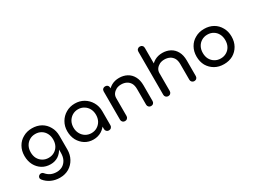

<svg xmlns="http://www.w3.org/2000/svg" viewBox="-52 -1588 3494 2622"><g transform="rotate(-30 1694.5 -277.0)"><path d="M318.4 3.9Q243.2 3.9 185.5 -31.2Q127.9 -67.4 94.7 -128.9Q61.5 -192.4 61.5 -273.4Q61.5 -355.5 97.7 -418Q132.8 -480.5 195.3 -514.6Q256.8 -550.8 337.9 -550.8Q418 -550.8 480.5 -515.6Q542 -480.5 577.1 -417Q613.3 -355.5 613.3 -273.4Q593.8 -273.4 553.7 -273.4Q553.7 -192.4 523.4 -129.9Q493.2 -67.4 440.4 -31.2Q386.7 3.9 318.4 3.9ZM335.9 226.6Q264.6 226.6 203.1 199.2Q140.6 170.9 97.7 117.2Q85 99.6 88.9 82Q91.8 64.5 108.4 52.7Q126 41 145.5 44.9Q165 48.8 176.8 65.4Q204.1 98.6 245.1 118.2Q286.1 136.7 337.9 136.7Q385.7 136.7 426.8 114.3Q466.8 90.8 491.2 45.9Q514.6 1 514.6 -64.5Q514.6 -111.3 514.6 -206.1Q523.4 -227.5 547.9 -293.9Q564.5 -289.1 613.3 -273.4Q613.3 -218.8 613.3 -56.6Q613.3 22.5 578.1 86.9Q543 151.4 480.5 189.5Q418 226.6 335.9 226.6ZM337.9 -85.9Q389.6 -85.9 429.7 -110.4Q469.7 -133.8 492.2 -175.8Q514.6 -217.8 514.6 -273.4Q514.6 -328.1 492.2 -370.1Q469.7 -413.1 429.7 -436.5Q389.6 -460.9 337.9 -460.9Q286.1 -460.9 246.1 -436.5Q206.1 -413.1 182.6 -370.1Q160.2 -328.1 160.2 -273.4Q160.2 -217.8 182.6 -175.8Q206.1 -133.8 246.1 -110.4Q286.1 -85.9 337.9 -85.9Z M993.2 3.9Q919.9 3.9 861.3 -32.2Q803.7 -69.3 769.5 -130.9Q736.3 -194.3 736.3 -273.4Q736.3 -351.6 773.4 -415Q809.6 -477.5 872.1 -513.7Q934.6 -550.8 1012.7 -550.8Q1090.8 -550.8 1152.3 -514.6Q1214.8 -477.5 1251 -415Q1288.1 -351.6 1288.1 -273.4Q1274.4 -273.4 1249 -273.4Q1249 -194.3 1214.8 -131.8Q1181.6 -69.3 1124 -32.2Q1065.4 3.9 993.2 3.9ZM1012.7 -85.9Q1063.5 -85.9 1103.5 -110.4Q1143.6 -134.8 1167 -176.8Q1189.5 -219.7 1189.5 -273.4Q1189.5 -327.1 1167 -369.1Q1143.6 -412.1 1103.5 -435.5Q1063.5 -460.9 1012.7 -460.9Q962.9 -460.9 921.9 -436.5Q881.8 -412.1 857.4 -369.1Q835 -327.1 835 -273.4Q835 -219.7 858.4 -177.7Q881.8 -134.8 921.9 -110.4Q962.9 -85.9 1012.7 -85.9ZM1236.3 1Q1214.8 1 1200.2 -13.7Q1185.5 -28.3 1185.5 -49.8Q1185.5 -100.6 1185.5 -203.1Q1190.4 -229.5 1205.1 -308.6Q1225.6 -299.8 1288.1 -273.4Q1288.1 -216.8 1288.1 -49.8Q1288.1 -28.3 1273.4 -13.7Q1258.8 1 1236.3 1Z M1901.4 1Q1879.9 1 1865.2 -13.7Q1850.6 -28.3 1850.6 -49.8Q1850.6 -131.8 1850.6 -295.9Q1850.6 -352.5 1830.1 -388.7Q1808.6 -424.8 1772.5 -442.4Q1737.3 -460 1691.4 -460Q1649.4 -460 1615.2 -443.4Q1582 -425.8 1561.5 -397.5Q1542 -369.1 1542 -332Q1520.5 -332 1478.5 -332Q1478.5 -394.5 1508.8 -444.3Q1540 -494.1 1592.8 -523.4Q1645.5 -551.8 1711.9 -551.8Q1780.3 -551.8 1835 -522.5Q1889.6 -493.2 1920.9 -435.5Q1952.1 -378.9 1952.1 -295.9Q1952.1 -213.9 1952.1 -49.8Q1952.1 -28.3 1938.5 -13.7Q1923.8 1 1901.4 1ZM1490.2 1Q1468.8 1 1454.1 -13.7Q1439.5 -28.3 1439.5 -49.8Q1439.5 -198.2 1439.5 -496.1Q1439.5 -518.6 1454.1 -533.2Q1468.8 -546.9 1490.2 -546.9Q1513.7 -546.9 1527.3 -533.2Q1542 -518.6 1542 -496.1Q1542 -347.7 1542 -49.8Q1542 -28.3 1527.3 -13.7Q1513.7 1 1490.2 1Z M2171.9 -199.2Q2150.4 -199.2 2135.7 -213.9Q2121.1 -227.5 2121.1 -250Q2121.1 -410.2 2121.1 -730.5Q2121.1 -752.9 2135.7 -766.6Q2150.4 -781.2 2171.9 -781.2Q2195.3 -781.2 2209 -766.6Q2223.6 -752.9 2223.6 -730.5Q2223.6 -570.3 2223.6 -250Q2223.6 -227.5 2209 -213.9Q2195.3 -199.2 2171.9 -199.2ZM2583 1Q2561.5 1 2546.9 -13.7Q2532.2 -28.3 2532.2 -49.8Q2532.2 -131.8 2532.2 -295.9Q2532.2 -352.5 2511.7 -388.7Q2490.2 -424.8 2454.1 -442.4Q2418.9 -460 2373 -460Q2331.1 -460 2296.9 -443.4Q2263.7 -425.8 2243.2 -397.5Q2223.6 -369.1 2223.6 -332Q2202.1 -332 2160.2 -332Q2160.2 -394.5 2190.4 -444.3Q2221.7 -494.1 2274.4 -523.4Q2327.1 -551.8 2393.6 -551.8Q2461.9 -551.8 2516.6 -522.5Q2571.3 -493.2 2602.5 -435.5Q2633.8 -378.9 2633.8 -295.9Q2633.8 -213.9 2633.8 -49.8Q2633.8 -28.3 2620.1 -13.7Q2605.5 1 2583 1ZM2171.9 1Q2150.4 1 2135.7 -13.7Q2121.1 -28.3 2121.1 -49.8Q2121.1 -198.2 2121.1 -496.1Q2121.1 -518.6 2135.7 -533.2Q2150.4 -546.9 2171.9 -546.9Q2195.3 -546.9 2209 -533.2Q2223.6 -518.6 2223.6 -496.1Q2223.6 -347.7 2223.6 -49.8Q2223.6 -28.3 2209 -13.7Q2195.3 1 2171.9 1Z M3051.8 3.9Q2970.7 3.9 2909.2 -31.2Q2846.7 -67.4 2810.5 -128.9Q2775.4 -192.4 2775.4 -273.4Q2775.4 -355.5 2811.5 -418Q2846.7 -480.5 2909.2 -514.6Q2970.7 -550.8 3051.8 -550.8Q3131.8 -550.8 3194.3 -515.6Q3255.9 -480.5 3291 -417Q3327.1 -355.5 3327.1 -273.4Q3327.1 -192.4 3292 -129.9Q3256.8 -67.4 3195.3 -31.2Q3132.8 3.9 3051.8 3.9ZM3051.8 -85.9Q3103.5 -85.9 3143.6 -110.4Q3183.6 -133.8 3206.1 -175.8Q3228.5 -217.8 3228.5 -273.4Q3228.5 -328.1 3206.1 -370.1Q3183.6 -413.1 3143.6 -436.5Q3103.5 -460.9 3051.8 -460.9Q3000 -460.9 2960 -436.5Q2919.9 -413.1 2896.5 -370.1Q2874 -328.1 2874 -273.4Q2874 -217.8 2896.5 -175.8Q2919.9 -133.8 2960 -110.4Q3000 -85.9 3051.8 -85.9Z"/></g></svg>

Font: Abed
Style: Bold
Weight: 700
Designer: Johan Aakerlund
Version: Version 3.105